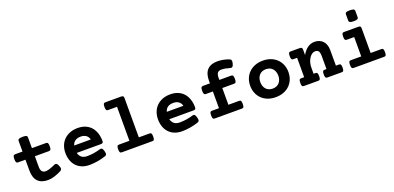

<svg xmlns="http://www.w3.org/2000/svg" viewBox="2 -1500 4794 2337"><g transform="rotate(-20 2398.5 -332.0)"><path d="M78.1 -316.9Q69.8 -316.9 64 -319.3Q58.1 -321.8 54.4 -327.6Q50.8 -333.5 49.1 -343.5Q47.4 -353.5 47.4 -369.1Q47.4 -384.8 49.1 -395Q50.8 -405.3 54.4 -411.1Q58.1 -417 64 -419.4Q69.8 -421.9 78.1 -421.9H172.4V-559.6Q172.4 -576.2 187 -583.3Q201.7 -590.3 236.8 -590.3Q254.4 -590.3 265.4 -588.6Q276.4 -586.9 283 -583.3Q289.6 -579.6 292 -573.7Q294.4 -567.9 294.4 -559.6V-421.9H475.6Q483.9 -421.9 489.7 -419.4Q495.6 -417 499.3 -411.1Q502.9 -405.3 504.6 -395Q506.3 -384.8 506.3 -369.1Q506.3 -353.5 504.6 -343.5Q502.9 -333.5 499.3 -327.6Q495.6 -321.8 489.7 -319.3Q483.9 -316.9 475.6 -316.9H294.4V-181.2Q294.4 -138.7 310.8 -119.4Q327.1 -100.1 357.4 -100.1Q369.6 -100.1 384.5 -103.3Q399.4 -106.4 415 -111.8Q430.7 -117.2 447.3 -124Q463.9 -130.9 480 -138.2Q487.3 -141.6 494.4 -142.3Q501.5 -143.1 508.1 -139.9Q514.6 -136.7 520.8 -128.7Q526.9 -120.6 532.7 -106Q544.4 -77.1 540.8 -62.5Q537.1 -47.9 521 -40Q476.6 -17.6 432.9 -3.4Q389.2 10.7 346.7 10.7Q261.2 10.7 216.8 -36.1Q172.4 -83 172.4 -174.8V-316.9Z M1068.4 -127Q1084 -131.8 1094.2 -123.8Q1104.5 -115.7 1112.8 -85.9Q1116.7 -70.8 1117.7 -60.3Q1118.7 -49.8 1116.2 -42.7Q1113.8 -35.6 1108.2 -31.2Q1102.5 -26.9 1093.8 -23.9Q1044.9 -7.8 991.2 1.5Q937.5 10.7 884.8 10.7Q830.1 10.7 787.6 -6.8Q745.1 -24.4 716.1 -55.9Q687 -87.4 671.9 -130.9Q656.7 -174.3 656.7 -225.6Q656.7 -276.9 673.3 -320.1Q689.9 -363.3 721.4 -394.8Q752.9 -426.3 797.9 -444.1Q842.8 -461.9 899.4 -461.9Q956.5 -461.9 1000 -443.1Q1043.5 -424.3 1072.5 -390.9Q1101.6 -357.4 1116.5 -311.3Q1131.3 -265.1 1131.3 -210.9Q1131.3 -194.3 1124.3 -187.5Q1117.2 -180.7 1100.6 -180.7H787.1Q796.9 -141.1 824.2 -120.6Q851.6 -100.1 894.5 -100.1Q934.1 -100.1 976.8 -106.2Q1019.5 -112.3 1068.4 -127ZM1003.9 -275.9Q995.6 -311 968.8 -331.1Q941.9 -351.1 899.4 -351.1Q855 -351.1 827.4 -332.5Q799.8 -314 789.1 -275.9Z M1439.9 -540.5H1326.2Q1317.9 -540.5 1312 -542.5Q1306.2 -544.4 1302.5 -549.8Q1298.8 -555.2 1297.1 -564.9Q1295.4 -574.7 1295.4 -590.3Q1295.4 -606 1297.1 -615.7Q1298.8 -625.5 1302.5 -631.1Q1306.2 -636.7 1312 -638.7Q1317.9 -640.6 1326.2 -640.6H1531.2Q1547.9 -640.6 1554.9 -633.5Q1562 -626.5 1562 -609.9V-100.1H1699.2Q1707.5 -100.1 1713.4 -98.1Q1719.2 -96.2 1722.9 -90.6Q1726.6 -85 1728.3 -75.2Q1730 -65.4 1730 -49.8Q1730 -34.2 1728.3 -24.4Q1726.6 -14.6 1722.9 -9.3Q1719.2 -3.9 1713.4 -2Q1707.5 0 1699.2 0H1306.6Q1298.3 0 1292.5 -2Q1286.6 -3.9 1283 -9.3Q1279.3 -14.6 1277.6 -24.4Q1275.9 -34.2 1275.9 -49.8Q1275.9 -65.4 1277.6 -75.2Q1279.3 -85 1283 -90.6Q1286.6 -96.2 1292.5 -98.1Q1298.3 -100.1 1306.6 -100.1H1439.9Z M2267.6 -127Q2283.2 -131.8 2293.5 -123.8Q2303.7 -115.7 2312 -85.9Q2315.9 -70.8 2316.9 -60.3Q2317.9 -49.8 2315.4 -42.7Q2313 -35.6 2307.4 -31.2Q2301.8 -26.9 2293 -23.9Q2244.1 -7.8 2190.4 1.5Q2136.7 10.7 2084 10.7Q2029.3 10.7 1986.8 -6.8Q1944.3 -24.4 1915.3 -55.9Q1886.2 -87.4 1871.1 -130.9Q1856 -174.3 1856 -225.6Q1856 -276.9 1872.6 -320.1Q1889.2 -363.3 1920.7 -394.8Q1952.1 -426.3 1997.1 -444.1Q2042 -461.9 2098.6 -461.9Q2155.8 -461.9 2199.2 -443.1Q2242.7 -424.3 2271.7 -390.9Q2300.8 -357.4 2315.7 -311.3Q2330.6 -265.1 2330.6 -210.9Q2330.6 -194.3 2323.5 -187.5Q2316.4 -180.7 2299.8 -180.7H1986.3Q1996.1 -141.1 2023.4 -120.6Q2050.8 -100.1 2093.8 -100.1Q2133.3 -100.1 2176 -106.2Q2218.8 -112.3 2267.6 -127ZM2203.1 -275.9Q2194.8 -311 2168 -331.1Q2141.1 -351.1 2098.6 -351.1Q2054.2 -351.1 2026.6 -332.5Q1999 -314 1988.3 -275.9Z M2600.1 -100.1V-316.9H2510.7Q2502.4 -316.9 2496.6 -319.3Q2490.7 -321.8 2487.1 -327.6Q2483.4 -333.5 2481.7 -343.5Q2480 -353.5 2480 -369.1Q2480 -384.8 2481.7 -395Q2483.4 -405.3 2487.1 -411.1Q2490.7 -417 2496.6 -419.4Q2502.4 -421.9 2510.7 -421.9H2600.1V-457.5Q2600.1 -549.3 2644.5 -596.2Q2689 -643.1 2774.4 -643.1Q2809.1 -643.1 2845.9 -636.7Q2882.8 -630.4 2922.9 -615.2Q2931.2 -612.3 2936.8 -607.4Q2942.4 -602.5 2945.1 -595Q2947.8 -587.4 2947 -576.7Q2946.3 -565.9 2942.4 -550.8Q2938.5 -536.1 2933.3 -527.3Q2928.2 -518.6 2921.9 -514.6Q2915.5 -510.7 2908.4 -510.7Q2901.4 -510.7 2893.6 -513.2Q2862.3 -522.9 2836.2 -527.6Q2810.1 -532.2 2785.2 -532.2Q2754.9 -532.2 2738.5 -512.9Q2722.2 -493.7 2722.2 -451.2V-421.9H2874Q2882.3 -421.9 2888.2 -419.4Q2894 -417 2897.7 -411.1Q2901.4 -405.3 2903.1 -395Q2904.8 -384.8 2904.8 -369.1Q2904.8 -353.5 2903.1 -343.5Q2901.4 -333.5 2897.7 -327.6Q2894 -321.8 2888.2 -319.3Q2882.3 -316.9 2874 -316.9H2722.2V-100.1H2859.4Q2867.7 -100.1 2873.5 -98.1Q2879.4 -96.2 2883.1 -90.6Q2886.7 -85 2888.4 -75.2Q2890.1 -65.4 2890.1 -49.8Q2890.1 -34.2 2888.4 -24.4Q2886.7 -14.6 2883.1 -9.3Q2879.4 -3.9 2873.5 -2Q2867.7 0 2859.4 0H2510.7Q2502.4 0 2496.6 -2Q2490.7 -3.9 2487.1 -9.3Q2483.4 -14.6 2481.7 -24.4Q2480 -34.2 2480 -49.8Q2480 -65.4 2481.7 -75.2Q2483.4 -85 2487.1 -90.6Q2490.7 -96.2 2496.6 -98.1Q2502.4 -100.1 2510.7 -100.1Z M3297.9 10.7Q3241.2 10.7 3195.6 -6.8Q3149.9 -24.4 3117.7 -55.9Q3085.4 -87.4 3067.9 -130.9Q3050.3 -174.3 3050.3 -225.6Q3050.3 -276.9 3067.9 -320.1Q3085.4 -363.3 3117.7 -394.8Q3149.9 -426.3 3195.6 -444.1Q3241.2 -461.9 3297.9 -461.9Q3354.5 -461.9 3400.1 -444.1Q3445.8 -426.3 3478 -394.8Q3510.3 -363.3 3527.8 -320.1Q3545.4 -276.9 3545.4 -225.6Q3545.4 -174.3 3527.8 -130.9Q3510.3 -87.4 3478 -55.9Q3445.8 -24.4 3400.1 -6.8Q3354.5 10.7 3297.9 10.7ZM3297.9 -351.1Q3271.5 -351.1 3249.8 -342.3Q3228 -333.5 3212.9 -316.9Q3197.8 -300.3 3189.5 -277.1Q3181.2 -253.9 3181.2 -225.6Q3181.2 -196.8 3189.5 -173.8Q3197.8 -150.9 3212.9 -134.3Q3228 -117.7 3249.8 -108.9Q3271.5 -100.1 3297.9 -100.1Q3324.2 -100.1 3345.9 -108.9Q3367.7 -117.7 3382.8 -134.3Q3397.9 -150.9 3406.2 -173.8Q3414.6 -196.8 3414.6 -225.6Q3414.6 -253.9 3406.2 -277.1Q3397.9 -300.3 3382.8 -316.9Q3367.7 -333.5 3345.9 -342.3Q3324.2 -351.1 3297.9 -351.1Z M3703.6 -351.1H3656.2Q3647.9 -351.1 3642.1 -353Q3636.2 -355 3632.6 -360.4Q3628.9 -365.7 3627.2 -375.5Q3625.5 -385.3 3625.5 -400.9Q3625.5 -416.5 3627.2 -426.3Q3628.9 -436 3632.6 -441.7Q3636.2 -447.3 3642.1 -449.2Q3647.9 -451.2 3656.2 -451.2H3775.4Q3792 -451.2 3799.1 -444.1Q3806.2 -437 3806.2 -420.4V-349.6Q3840.3 -409.2 3880.9 -435.5Q3921.4 -461.9 3967.3 -461.9Q4001 -461.9 4028.3 -450.7Q4055.7 -439.5 4074.7 -418.9Q4093.8 -398.4 4104.2 -368.9Q4114.7 -339.4 4114.7 -302.7V-100.1H4152.3Q4160.6 -100.1 4166.5 -98.1Q4172.4 -96.2 4176 -90.6Q4179.7 -85 4181.4 -75.2Q4183.1 -65.4 4183.1 -49.8Q4183.1 -34.2 4181.4 -24.4Q4179.7 -14.6 4176 -9.3Q4172.4 -3.9 4166.5 -2Q4160.6 0 4152.3 0H3969.7Q3961.4 0 3955.6 -2Q3949.7 -3.9 3946 -9.3Q3942.4 -14.6 3940.7 -24.4Q3939 -34.2 3939 -49.8Q3939 -65.4 3940.7 -75.2Q3942.4 -85 3946 -90.6Q3949.7 -96.2 3955.6 -98.1Q3961.4 -100.1 3969.7 -100.1H3992.7V-273.9Q3992.7 -310.1 3980.2 -330.6Q3967.8 -351.1 3935.5 -351.1Q3913.6 -351.1 3893.8 -337.2Q3874 -323.2 3858.9 -299.8Q3843.8 -276.4 3834.7 -245.1Q3825.7 -213.9 3825.7 -179.7V-100.1H3848.6Q3856.9 -100.1 3862.8 -98.1Q3868.7 -96.2 3872.3 -90.6Q3876 -85 3877.7 -75.2Q3879.4 -65.4 3879.4 -49.8Q3879.4 -34.2 3877.7 -24.4Q3876 -14.6 3872.3 -9.3Q3868.7 -3.9 3862.8 -2Q3856.9 0 3848.6 0H3666Q3657.7 0 3651.9 -2Q3646 -3.9 3642.3 -9.3Q3638.7 -14.6 3637 -24.4Q3635.3 -34.2 3635.3 -49.8Q3635.3 -65.4 3637 -75.2Q3638.7 -85 3642.3 -90.6Q3646 -96.2 3651.9 -98.1Q3657.7 -100.1 3666 -100.1H3703.6Z M4442.9 -351.1H4348.6Q4340.3 -351.1 4334.5 -353Q4328.6 -355 4325 -360.4Q4321.3 -365.7 4319.6 -375.5Q4317.9 -385.3 4317.9 -400.9Q4317.9 -416.5 4319.6 -426.3Q4321.3 -436 4325 -441.7Q4328.6 -447.3 4334.5 -449.2Q4340.3 -451.2 4348.6 -451.2H4534.2Q4550.8 -451.2 4557.9 -444.1Q4564.9 -437 4564.9 -420.4V-100.1H4702.1Q4710.4 -100.1 4716.3 -98.1Q4722.2 -96.2 4725.8 -90.6Q4729.5 -85 4731.2 -75.2Q4732.9 -65.4 4732.9 -49.8Q4732.9 -34.2 4731.2 -24.4Q4729.5 -14.6 4725.8 -9.3Q4722.2 -3.9 4716.3 -2Q4710.4 0 4702.1 0H4309.6Q4301.3 0 4295.4 -2Q4289.6 -3.9 4285.9 -9.3Q4282.2 -14.6 4280.5 -24.4Q4278.8 -34.2 4278.8 -49.8Q4278.8 -65.4 4280.5 -75.2Q4282.2 -85 4285.9 -90.6Q4289.6 -96.2 4295.4 -98.1Q4301.3 -100.1 4309.6 -100.1H4442.9ZM4564.9 -564.5Q4564.9 -547.9 4552.2 -540.8Q4539.6 -533.7 4504.9 -533.7Q4470.2 -533.7 4456.5 -540.8Q4442.9 -547.9 4442.9 -564.5V-644.5Q4442.9 -652.8 4445.6 -658.7Q4448.2 -664.6 4455.1 -668.2Q4461.9 -671.9 4473.4 -673.6Q4484.9 -675.3 4502.4 -675.3Q4537.1 -675.3 4551 -668.2Q4564.9 -661.1 4564.9 -644.5Z"/></g></svg>

Font: Courier Prime
Style: Bold
Weight: 700
Monospace: yes
Designer: Alan Dague-Greene
Foundry: Quote-Unquote Apps
Version: Version 1.202